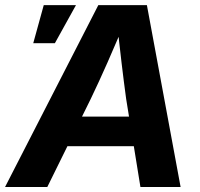

<svg xmlns="http://www.w3.org/2000/svg" viewBox="-51 -748 799 768"><path d="M-30.8 0 342.3 -727.5H536.6L671.4 0H510.7L453.6 -352.5Q444.3 -420.4 435.1 -498Q425.8 -575.7 416 -670.4H453.6Q413.6 -576.7 379.4 -499Q345.2 -421.4 312 -352.5L138.2 0ZM155.3 -163.1 175.3 -281.7H559.1L539.1 -163.1ZM82 -575.2 124 -727.5H252.9L168.5 -575.2Z"/></svg>

Font: Inter 24pt
Style: Bold Italic
Weight: 700
Italic angle: -9.3988°
Version: Version 4.001;git-66647c0bb